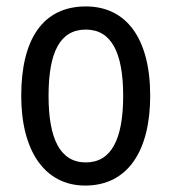

<svg xmlns="http://www.w3.org/2000/svg" viewBox="-20 -567 533 597"><path d="M447 -269C447 -450 371 -547 247 -547C114 -547 46 -446 46 -269C46 -98 119 10 245 10C378 10 447 -99 447 -269ZM131 -269C131 -404 166 -475 247 -475C326 -475 363 -404 363 -269C363 -134 326 -62 247 -62C167 -62 131 -135 131 -269Z"/></svg>

Font: Noto Sans Bengali Condensed
Style: Regular
Weight: 400
Width: 3
Designer: Jelle Bosma - Monotype Design Team
Foundry: Monotype Imaging Inc.
Version: Version 2.003